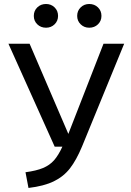

<svg xmlns="http://www.w3.org/2000/svg" viewBox="-20 -925 655 958"><path d="M389.2 -193.8Q361 -126.2 329.2 -85.1Q297.4 -44.1 248.5 -20.3Q199.5 3.6 122.1 12.8L107.2 -65.6Q161.5 -72.8 194.6 -86.7Q227.7 -100.5 249.5 -125.1Q271.3 -149.7 291.3 -193.3H252.8L22.1 -706.7H127.7L321 -256.9L496.4 -706.7H599.5ZM148.7 -845.6Q148.7 -871.3 166.2 -888.2Q183.6 -905.1 209.7 -905.1Q234.9 -905.1 252.3 -888.2Q269.7 -871.3 269.7 -845.6Q269.7 -820.5 252.3 -803.6Q234.9 -786.7 209.7 -786.7Q183.6 -786.7 166.2 -803.6Q148.7 -820.5 148.7 -845.6ZM365.1 -845.6Q365.1 -871.3 382.6 -888.2Q400 -905.1 425.1 -905.1Q451.3 -905.1 468.7 -888.2Q486.2 -871.3 486.2 -845.6Q486.2 -820.5 468.7 -803.6Q451.3 -786.7 425.1 -786.7Q400 -786.7 382.6 -803.6Q365.1 -820.5 365.1 -845.6Z"/></svg>

Font: Fira Code Fixed Retina
Style: Regular
Weight: 450
Monospace: yes
Designer: Carrois Corporate, Edenspiekermann AG, Nikita Prokopov
Foundry: Carrois Corporate, Edenspiekermann AG, Nikita Prokopov
Version: Version 5.002